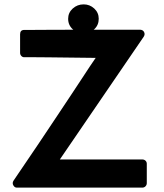

<svg xmlns="http://www.w3.org/2000/svg" viewBox="-20 -859 753 879"><path d="M631 -129Q640 -129 646 -123.5Q652 -118 652 -109V-21Q652 -12 646 -6Q640 0 631 0H57Q47 0 41 -10.5Q35 -21 42 -32Q107 -127 156.5 -201Q206 -275 244 -332Q282 -389 309.5 -430.5Q337 -472 357 -502.5Q377 -533 391.5 -555Q406 -577 418 -594Q340 -595 289.5 -595.5Q239 -596 204.5 -596.5Q170 -597 144.5 -597Q119 -597 91 -597Q83 -597 77.5 -603Q72 -609 72 -617V-702Q72 -722 91 -722Q96 -722 121 -722Q146 -722 205 -722.5Q264 -723 364 -723Q464 -723 620 -723Q634 -723 639.5 -712.5Q645 -702 638 -691L254 -129ZM363 -839Q391 -839 411.5 -820Q432 -801 432 -773Q432 -744 411.5 -725Q391 -706 363 -706Q334 -706 313 -725Q292 -744 292 -773Q292 -801 313 -820Q334 -839 363 -839Z"/></svg>

Font: Stadtwerke
Style: Bold
Weight: 700
Designer: Santiago Orozco
Foundry: Typemade
Version: Version 1.003